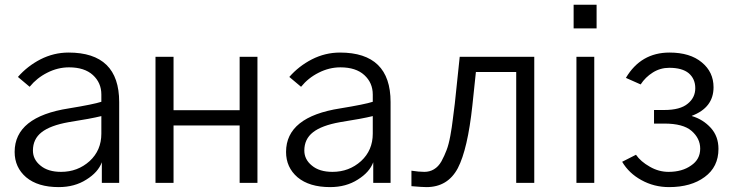

<svg xmlns="http://www.w3.org/2000/svg" viewBox="-20 -762 3061 800"><path d="M117.2 -134.8Q117.2 -97.7 148.4 -72.3Q179.7 -45.9 234.4 -45.9Q303.7 -45.9 353.5 -90.8Q402.3 -135.7 402.3 -205.1Q402.3 -229.5 402.3 -278.3Q359.4 -267.6 265.6 -252.9Q189.5 -239.3 153.3 -210.9Q117.2 -182.6 117.2 -134.8ZM41 -128.9Q41 -275.4 267.6 -310.5Q369.1 -327.1 402.3 -337.9Q402.3 -347.7 402.3 -368.2Q402.3 -417 367.2 -449.2Q332 -481.4 267.6 -481.4Q220.7 -481.4 176.8 -459Q133.8 -437.5 103.5 -400.4Q86.9 -414.1 54.7 -441.4Q93.8 -486.3 148.4 -514.6Q204.1 -543 265.6 -543Q476.6 -543 476.6 -336.9Q476.6 -224.6 476.6 0Q459 0 404.3 0Q404.3 -21.5 404.3 -85.9Q388.7 -43.9 339.8 -13.7Q291 17.6 224.6 17.6Q137.7 17.6 88.9 -23.4Q41 -64.5 41 -128.9Z M627.9 0Q627.9 -130.9 627.9 -525.4Q646.5 -525.4 703.1 -525.4Q703.1 -469.7 703.1 -302.7Q771.5 -302.7 978.5 -302.7Q978.5 -358.4 978.5 -525.4Q997.1 -525.4 1052.7 -525.4Q1052.7 -393.6 1052.7 0Q1034.2 0 978.5 0Q978.5 -59.6 978.5 -239.3Q910.2 -239.3 703.1 -239.3Q703.1 -179.7 703.1 0Q684.6 0 627.9 0Z M1248 -134.8Q1248 -97.7 1279.3 -72.3Q1310.5 -45.9 1365.2 -45.9Q1434.6 -45.9 1484.4 -90.8Q1533.2 -135.7 1533.2 -205.1Q1533.2 -229.5 1533.2 -278.3Q1490.2 -267.6 1396.5 -252.9Q1320.3 -239.3 1284.2 -210.9Q1248 -182.6 1248 -134.8ZM1171.9 -128.9Q1171.9 -275.4 1398.4 -310.5Q1500 -327.1 1533.2 -337.9Q1533.2 -347.7 1533.2 -368.2Q1533.2 -417 1498 -449.2Q1462.9 -481.4 1398.4 -481.4Q1351.6 -481.4 1307.6 -459Q1264.6 -437.5 1234.4 -400.4Q1217.8 -414.1 1185.5 -441.4Q1224.6 -486.3 1279.3 -514.6Q1335 -543 1396.5 -543Q1607.4 -543 1607.4 -336.9Q1607.4 -224.6 1607.4 0Q1589.8 0 1535.2 0Q1535.2 -21.5 1535.2 -85.9Q1519.5 -43.9 1470.7 -13.7Q1421.9 17.6 1355.5 17.6Q1268.6 17.6 1219.7 -23.4Q1171.9 -64.5 1171.9 -128.9Z M1694.3 -50.8Q1725.6 -45.9 1748 -45.9Q1770.5 -45.9 1788.1 -56.6Q1806.6 -67.4 1819.3 -89.8Q1832 -113.3 1840.8 -136.7Q1849.6 -159.2 1856.4 -196.3Q1863.3 -234.4 1866.2 -260.7Q1870.1 -287.1 1875 -330.1Q1881.8 -395.5 1895.5 -525.4Q1972.7 -525.4 2206.1 -525.4Q2206.1 -393.6 2206.1 0Q2187.5 0 2130.9 0Q2130.9 -115.2 2130.9 -461.9Q2088.9 -461.9 1962.9 -461.9Q1959 -426.8 1948.2 -322.3Q1928.7 -140.6 1887.7 -61.5Q1845.7 17.6 1756.8 17.6Q1739.3 17.6 1694.3 13.7Q1694.3 -7.8 1694.3 -50.8Z M2370.1 -643.6Q2370.1 -668 2370.1 -742.2Q2393.6 -742.2 2465.8 -742.2Q2465.8 -717.8 2465.8 -643.6Q2441.4 -643.6 2370.1 -643.6ZM2381.8 0Q2381.8 -130.9 2381.8 -525.4Q2400.4 -525.4 2456.1 -525.4Q2456.1 -393.6 2456.1 0Q2437.5 0 2381.8 0Z M2572.3 -87.9Q2586.9 -94.7 2629.9 -117.2Q2649.4 -88.9 2687.5 -67.4Q2724.6 -45.9 2765.6 -45.9Q2822.3 -45.9 2859.4 -72.3Q2897.5 -97.7 2897.5 -142.6Q2897.5 -185.5 2861.3 -216.8Q2826.2 -247.1 2748 -247.1Q2733.4 -247.1 2705.1 -247.1Q2705.1 -260.7 2705.1 -303.7Q2715.8 -303.7 2748 -303.7Q2814.5 -303.7 2845.7 -330.1Q2877 -355.5 2877 -394.5Q2877 -433.6 2849.6 -457Q2822.3 -479.5 2768.6 -479.5Q2731.4 -479.5 2700.2 -460Q2668.9 -440.4 2649.4 -410.2Q2628.9 -418.9 2587.9 -437.5Q2650.4 -543 2769.5 -543Q2855.5 -543 2904.3 -502Q2953.1 -461.9 2953.1 -398.4Q2953.1 -313.5 2862.3 -279.3Q2862.3 -279.3 2863.3 -278.3Q2909.2 -264.6 2941.4 -229.5Q2973.6 -194.3 2973.6 -141.6Q2973.6 -66.4 2916 -24.4Q2859.4 17.6 2767.6 17.6Q2705.1 17.6 2652.3 -11.7Q2600.6 -40 2572.3 -87.9Z"/></svg>

Font: Gothic A1
Style: Regular
Weight: 400
Designer: HanYang I&C Co.,Ltd.
Version: Version 2.50